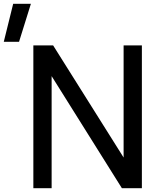

<svg xmlns="http://www.w3.org/2000/svg" viewBox="-70 -999 880 1019"><path d="M0 0ZM683 -758V0H577L204 -595V0H107V-758H212L586 -163V-758ZM0 -979H94L31 -777H-50Z"/></svg>

Font: Biryani
Style: Regular
Weight: 400
Designer: Dan Reynolds and Mathieu Reguer
Foundry: Dan Reynolds and Mathieu Reguer
Version: Version 1.004; ttfautohint (v1.1) -l 5 -r 5 -G 72 -x 0 -D la